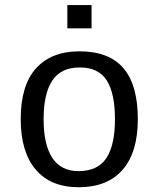

<svg xmlns="http://www.w3.org/2000/svg" viewBox="-20 -745 640 774"><path d="M535.6 -264.6Q535.6 -131.3 474.4 -60.8Q413.1 9.8 297.4 9.8Q184.1 9.8 123.8 -61.5Q63.5 -132.8 63.5 -264.6Q63.5 -400.9 125.2 -469.5Q187 -538.1 300.3 -538.1Q419.4 -538.1 477.5 -470.2Q535.6 -402.3 535.6 -264.6ZM443.4 -264.6Q443.4 -369.6 409.9 -421.4Q376.5 -473.1 301.8 -473.1Q226.1 -473.1 190.9 -420.4Q155.8 -367.7 155.8 -264.6Q155.8 -162.1 190.9 -108.6Q226.1 -55.2 296.4 -55.2Q374 -55.2 408.7 -107.4Q443.4 -159.7 443.4 -264.6ZM251.5 -630.9V-724.6H349.1V-630.9Z"/></svg>

Font: Liberation Mono
Style: Regular
Weight: 400
Monospace: yes
Designer: Steve Matteson
Foundry: Ascender Corporation
Version: Version 2.1.5